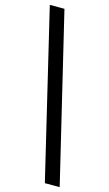

<svg xmlns="http://www.w3.org/2000/svg" viewBox="-134 -807 555 975"><g transform="rotate(15 144.0 -319.5)"><path d="M210 121 0 -760H77L288 121Z"/></g></svg>

Font: Noto Serif Gujarati ExtraBold
Style: Regular
Weight: 800
Version: Version 2.102